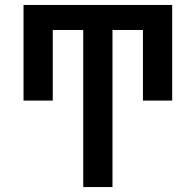

<svg xmlns="http://www.w3.org/2000/svg" viewBox="-20 -540 790 775"><path d="M316 215V-419H193V-134H75V-520H675V-134H557V-419H434V215Z"/></svg>

Font: Iosevka Book
Style: Bold
Weight: 700
Designer: Belleve Invis
Foundry: Belleve Invis
Version: Version 28.0.7; ttfautohint (v1.8.3)